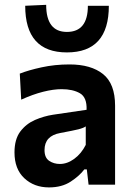

<svg xmlns="http://www.w3.org/2000/svg" viewBox="-20 -784 560 815"><path d="M188 11.5Q125 11.5 83.2 -27.5Q41.5 -66.5 41.5 -137Q41.5 -193 66.2 -225.8Q91 -258.5 128.5 -274.8Q166 -291 205 -297L347.5 -318Q349.5 -370.5 319.5 -388Q289.5 -405.5 241.5 -405.5Q207 -405.5 163.2 -394.5Q119.5 -383.5 70 -361L64 -471.5Q100.5 -486 156.5 -498.2Q212.5 -510.5 275 -510.5Q366.5 -510.5 417.5 -469.5Q468.5 -428.5 468.5 -335.5V0H356L348.5 -65H338Q317.5 -37.5 280 -13Q242.5 11.5 188 11.5ZM234 -88Q265.5 -88 295.2 -109.8Q325 -131.5 344 -169V-247.5Q334 -240.5 313.2 -235.2Q292.5 -230 236 -219.5Q169 -207.5 169 -147Q169 -114.5 188.8 -101.2Q208.5 -88 234 -88ZM264 -561.5Q87 -561.5 87 -759.5L176 -763.5Q176 -648.5 264 -648.5Q353 -648.5 353 -759.5H442Q442 -561.5 264 -561.5Z"/></svg>

Font: Heraclito SemiBold
Style: Regular
Weight: 600
Designer: Kostas Bartsokas (font) & Cristiano Sobral (main changes)
Foundry: Kostas Bartsokas (font) & Cristiano Sobral (main changes)
Version: Version 1.00;July 8, 2020;FontCreator 13.0.0.2655 64-bit